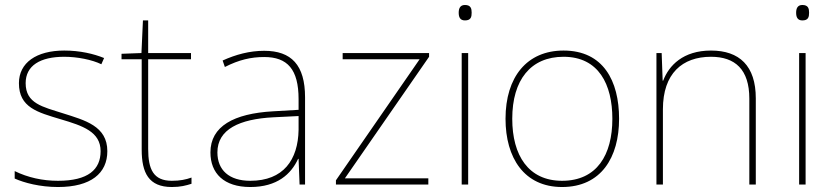

<svg xmlns="http://www.w3.org/2000/svg" viewBox="-20 -741 3346 771"><path d="M411 -134C411 -235 321 -258 233 -286C152 -312 83 -325 83 -407C83 -478 142 -513 238 -513C291 -513 350 -501 387 -483L398 -508C356 -525 301 -538 238 -538C126 -538 56 -489 56 -407C56 -309 131 -290 224 -262C312 -236 384 -212 384 -134C384 -60 334 -15 213 -15C151 -15 92 -28 39 -54V-24C77 -7 140 10 213 10C345 10 411 -45 411 -134Z M670 -15C596 -15 575 -61 575 -143V-503H747V-528H575V-659H554L548 -528L468 -525V-503H549V-140C549 -47 577 10 670 10C705 10 727 4 749 -3V-28C727 -20 703 -15 670 -15Z M1041 -537C982 -537 927 -522 874 -498L883 -472C940 -501 988 -512 1041 -512C1134 -512 1179 -463 1179 -343V-300L1076 -294C919 -285 825 -234 825 -129C825 -45 879 10 985 10C1093 10 1149 -42 1177 -103H1179L1183 0H1205V-350C1205 -480 1150 -537 1041 -537ZM1078 -270 1179 -275V-220C1177 -99 1118 -15 985 -15C900 -15 853 -58 853 -129C853 -222 942 -263 1078 -270Z M1700 0V-25H1365L1703 -513V-528H1356V-503H1665L1329 -17V0Z M1847 -721C1827 -721 1822 -706 1822 -690C1822 -673 1827 -659 1847 -659C1871 -659 1874 -673 1874 -690C1874 -706 1871 -721 1847 -721ZM1860 -528H1834V0H1860Z M2466 -264C2466 -417 2402 -538 2243 -538C2096 -538 2010 -432 2010 -264C2010 -107 2085 10 2237 10C2394 10 2466 -109 2466 -264ZM2037 -264C2037 -420 2111 -513 2243 -513C2384 -513 2439 -402 2439 -264C2439 -119 2377 -15 2237 -15C2102 -15 2037 -117 2037 -264Z M2835 -538C2723 -538 2666 -478 2643 -417H2641L2637 -528H2616V0H2642V-302C2642 -446 2720 -513 2835 -513C2932 -513 2989 -462 2989 -345V0H3015V-346C3015 -477 2949 -538 2835 -538Z M3202 -721C3182 -721 3177 -706 3177 -690C3177 -673 3182 -659 3202 -659C3226 -659 3229 -673 3229 -690C3229 -706 3226 -721 3202 -721ZM3215 -528H3189V0H3215Z"/></svg>

Font: Noto Sans Meetei Mayek Thin
Style: Regular
Weight: 100
Designer: Monotype Design Team and Neelakash Kshetrimayum
Foundry: Monotype Imaging Inc.
Version: Version 2.002